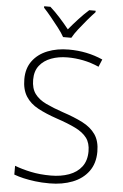

<svg xmlns="http://www.w3.org/2000/svg" viewBox="-62 -991 670 1044"><g transform="rotate(5 272.5 -468.5)"><path d="M493 -184Q493 -120 461 -76.5Q429 -33 373.5 -11.5Q318 10 249 10Q205 10 170 5.5Q135 1 106.5 -5.5Q78 -12 54 -21V-69Q93 -54 142.5 -43.5Q192 -33 252 -33Q307 -33 351 -49Q395 -65 420 -98Q445 -131 445 -182Q445 -227 424 -255Q403 -283 361.5 -303.5Q320 -324 257 -345Q198 -365 154 -388.5Q110 -412 86.5 -449Q63 -486 63 -543Q63 -602 93 -642.5Q123 -683 174.5 -703.5Q226 -724 290 -724Q341 -724 387 -714.5Q433 -705 476 -686L459 -645Q416 -664 373 -672.5Q330 -681 288 -681Q238 -681 198 -666Q158 -651 134.5 -621Q111 -591 111 -544Q111 -496 132.5 -467Q154 -438 194 -419Q234 -400 287 -382Q351 -361 397 -337.5Q443 -314 468 -278Q493 -242 493 -184ZM253 -789Q241 -811 220 -838Q199 -865 177 -892Q155 -919 136 -939V-947H170Q197 -923 225 -892Q253 -861 275 -833Q298 -861 326.5 -892Q355 -923 382 -947H417V-939Q398 -919 375 -892Q352 -865 331 -838Q310 -811 298 -789Z"/></g></svg>

Font: Noto Sans Oriya ExtraLight
Style: Regular
Weight: 250
Version: Version 2.003